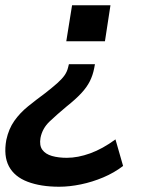

<svg xmlns="http://www.w3.org/2000/svg" viewBox="-56 -521 557 730"><path d="M169 189Q99 189 49 170Q-1 151 -22 111.5Q-43 72 -32 11Q-23 -31 -1.5 -61.5Q20 -92 51 -117Q82 -142 116 -167Q144 -189 161.5 -204.5Q179 -220 189 -234Q199 -248 203 -265L206 -277H305L302 -261Q297 -235 285.5 -212Q274 -189 252.5 -166Q231 -143 197 -116Q161 -86 133 -59.5Q105 -33 98 3Q93 32 105 48.5Q117 65 141.5 72Q166 79 198 79Q240 79 287 62Q334 45 383 9L412 110Q378 136 336.5 153.5Q295 171 251.5 180Q208 189 169 189ZM196 -364 218 -501H364L343 -364Z"/></svg>

Font: Nunito Sans 7pt SemiCondensed
Style: Bold Italic
Weight: 700
Width: 4
Italic angle: -9°
Designer: Vernon Adams
Foundry: Vernon Adams
Version: Version 3.101;gftools[0.9.27]